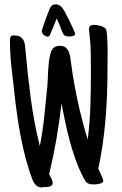

<svg xmlns="http://www.w3.org/2000/svg" viewBox="-20 -820 550 866"><path d="M465.3 -572.3Q465.3 -512.7 464.4 -453.1Q463.4 -393.6 459.7 -334.2Q456.1 -274.9 449.2 -215.8Q442.4 -156.7 431.2 -97.7L423.3 -58.6Q424.8 -55.2 428.5 -47.6Q432.1 -40 436 -31.5Q439.9 -22.9 442.9 -15.6Q445.8 -8.3 445.8 -5.9Q445.8 0.5 440.7 3.9Q435.5 7.3 428.7 9Q421.9 10.7 414.6 11.2Q407.2 11.7 402.8 11.7Q397.5 11.7 392.6 11.5Q387.7 11.2 383.3 9.8Q372.1 5.9 368.2 1Q364.3 -3.9 358.9 -13.7Q338.4 -52.7 323 -94.5Q307.6 -136.2 295.9 -179.4Q284.2 -222.7 274.9 -266.4Q265.6 -310.1 257.3 -353.5Q239.7 -192.4 201.7 -34.2Q206.1 -25.4 211.7 -14.9Q217.3 -4.4 217.3 5.9Q217.3 12.7 212.9 16.6Q208.5 20.5 201.9 22Q195.3 23.4 188.2 23.7Q181.2 23.9 176.3 23.4Q174.8 24.4 173.3 24.9Q171.9 25.4 169.4 25.4Q152.3 25.4 142.3 15.1Q132.3 4.9 126.5 -9.8Q109.4 -54.2 96.2 -104Q83 -153.8 73.2 -205.1Q63.5 -256.3 56.4 -307.4Q49.3 -358.4 44.4 -406.2Q37.6 -464.4 31.2 -522Q24.9 -579.6 24.9 -638.7Q24.9 -648.9 27.8 -654.5Q30.8 -660.2 42.5 -660.2Q60.5 -660.2 70.6 -654.5Q80.6 -648.9 85.7 -639.4Q90.8 -629.9 92.5 -617.2Q94.2 -604.5 95.2 -589.8Q105 -481.4 119.1 -374Q133.3 -266.6 159.7 -161.1Q172.9 -229 179.9 -297.1Q187 -365.2 193.8 -433.6Q195.3 -451.7 195.8 -470.2Q196.3 -488.8 197.5 -507.6Q198.7 -526.4 200.9 -544.9Q203.1 -563.5 208.5 -581.1Q212.9 -596.7 222.7 -605Q232.4 -613.3 249.5 -613.3Q266.1 -613.3 275.4 -606Q284.7 -598.6 289.8 -587.6Q294.9 -576.7 296.9 -563Q298.8 -549.3 300.3 -537.1Q312 -448.7 330.8 -362.3Q349.6 -275.9 375.5 -190.4Q385.3 -266.1 387.7 -341.3Q390.1 -416.5 390.1 -493.2Q390.1 -536.6 389.4 -580.6Q388.7 -624.5 383.3 -668.9Q383.3 -674.3 382.3 -678.7Q381.3 -683.1 381.3 -688.5Q381.3 -698.7 387.7 -703.4Q394 -708 403.8 -708Q410.2 -708 417.7 -706.8Q425.3 -705.6 432.9 -703.4Q440.4 -701.2 447 -697.8Q453.6 -694.3 457.5 -689.5Q459.5 -687 460.7 -678.7Q461.9 -670.4 462.9 -658.7Q463.9 -647 464.4 -633.8Q464.8 -620.6 465.1 -608.4Q465.3 -596.2 465.3 -586.4Q465.3 -576.7 465.3 -572.3ZM318.8 -667.5Q318.8 -663.6 315.9 -661.1Q313 -658.7 309.1 -657.5Q305.2 -656.2 300.8 -656Q296.4 -655.8 293.5 -655.8Q289.1 -655.8 283.9 -656Q278.8 -656.2 274.9 -658.7Q268.1 -661.6 265.4 -666.7Q262.7 -671.9 260.3 -677.2Q254.4 -692.9 248.5 -707.5Q242.7 -722.2 235.8 -736.8Q229 -719.7 222.2 -703.1Q215.3 -686.5 208.5 -669.4Q207 -665 205.3 -661.9Q203.6 -658.7 199.7 -655.8Q198.7 -654.8 194.8 -654.8Q190.9 -654.8 186.3 -657Q181.6 -659.2 177.7 -662.6Q173.8 -666 171.1 -670.4Q168.5 -674.8 168.5 -679.2Q168.5 -682.6 173.1 -696.5Q177.7 -710.4 183.8 -727.3Q189.9 -744.1 195.6 -759.3Q201.2 -774.4 203.6 -779.8Q208 -789.6 214.1 -794.9Q220.2 -800.3 231.9 -800.3Q245.6 -800.3 256.3 -789.6Q265.1 -780.8 271 -769.3Q276.9 -757.8 282.7 -746.6Q284.7 -742.7 290.8 -730.7Q296.9 -718.8 303 -705.6Q309.1 -692.4 314 -681.2Q318.8 -669.9 318.8 -667.5Z"/></svg>

Font: Just Another Hand
Style: Regular
Weight: 400
Designer: Astigmatic (AOETI)
Foundry: Astigmatic (AOETI)
Version: Version 1.001